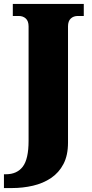

<svg xmlns="http://www.w3.org/2000/svg" viewBox="-40 -734 465 974"><path d="M-20 220V150H-10Q46 150 75.5 111.5Q105 73 105 -20V-600Q105 -627 91 -640Q77 -653 55 -653H25V-714H385V-653H355Q333 -653 319 -640Q305 -627 305 -600V-10Q305 54 282 98Q259 142 219 169Q179 196 127.5 208Q76 220 20 220Z"/></svg>

Font: Noto Serif Black
Style: Regular
Weight: 900
Designer: Monotype Design Team
Foundry: Monotype Imaging Inc.
Version: Version 2.014; ttfautohint (v1.8.4.7-5d5b)